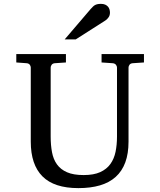

<svg xmlns="http://www.w3.org/2000/svg" viewBox="-20 -948 821 984"><path d="M659.7 -624Q648.9 -623 643.8 -616.2Q638.7 -609.4 638.7 -602.1V-222.2Q638.7 -160.6 622.1 -115.7Q605.5 -70.8 573 -41.5Q540.5 -12.2 492.4 2Q444.3 16.1 381.8 16.1Q257.8 16.1 197.8 -43.9Q137.7 -104 137.7 -222.2V-602.1Q137.7 -609.4 132.6 -616.2Q127.4 -623 116.7 -624L63.5 -627.9V-670.9H317.9V-627.9L260.7 -624Q250 -623 244.9 -616.2Q239.7 -609.4 239.7 -602.1V-248Q239.7 -204.1 246.6 -167.7Q253.4 -131.3 272 -105.5Q290.5 -79.6 323.5 -65.2Q356.4 -50.8 408.7 -50.8Q460.4 -50.8 493.7 -65.9Q526.9 -81.1 545.9 -107.7Q564.9 -134.3 572.3 -170.4Q579.6 -206.5 579.6 -248V-602.1Q579.6 -609.4 574 -616.2Q568.4 -623 557.6 -624L500.5 -627.9V-670.9H717.8V-627.9ZM543.5 -883.3Q543.5 -869.6 536.9 -859.9Q530.3 -850.1 520.5 -843.3L368.2 -746.1H311.5L444.3 -901.4Q450.2 -907.7 455.1 -912.8Q460 -918 465.8 -921.4Q471.7 -924.8 479.2 -926.5Q486.8 -928.2 497.6 -928.2Q510.7 -928.2 519.5 -924.1Q528.3 -919.9 533.7 -913.6Q539.1 -907.2 541.3 -899.2Q543.5 -891.1 543.5 -883.3Z"/></svg>

Font: BabelStone Ogham Fixed
Style: Regular
Weight: 400
Monospace: yes
Designer: Andrew West
Foundry: BabelStone
Version: Version 2.02 March 14, 2022